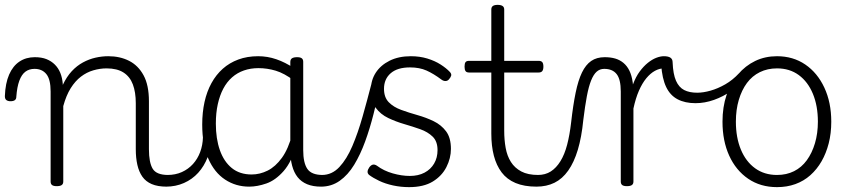

<svg xmlns="http://www.w3.org/2000/svg" viewBox="-76 -750 3506 789"><path d="M609 17Q572 17 547.5 6.5Q523 -4 509 -24Q495 -44 488.5 -72.5Q482 -101 482 -137V-326Q482 -371 470 -403Q458 -435 431.5 -452Q405 -469 362 -469Q335 -469 307.5 -461Q280 -453 256.5 -435Q233 -417 214.5 -387.5Q196 -358 184 -314V-4Q184 6 177.5 10.5Q171 15 157 15Q144 15 138 10.5Q132 6 132 -4V-374Q132 -424 114.5 -445.5Q97 -467 66 -467Q44 -467 28.5 -455.5Q13 -444 3.5 -418.5Q-6 -393 -9 -352Q-9 -343 -15 -338.5Q-21 -334 -33 -334Q-43 -334 -49.5 -338.5Q-56 -343 -56 -355Q-54 -408 -38.5 -443.5Q-23 -479 4 -497Q31 -515 67 -515Q95 -515 115 -507Q135 -499 149.5 -484.5Q164 -470 172 -450Q180 -430 182 -405V-401Q198 -435 219 -457.5Q240 -480 265 -493.5Q290 -507 316.5 -513Q343 -519 369 -519Q417 -519 454.5 -500Q492 -481 514 -440.5Q536 -400 536 -334V-137Q536 -82 551.5 -56.5Q567 -31 615 -31Q624 -31 629 -23.5Q634 -16 633.5 -7Q633 2 627 9.5Q621 17 609 17Z M606 17Q595 17 589.5 9.5Q584 2 584.5 -7Q585 -16 592 -23.5Q599 -31 612 -31Q645 -31 671.5 -43Q698 -55 717 -76Q736 -97 746.5 -125Q757 -153 758 -186Q759 -198 768 -201.5Q777 -205 785.5 -201.5Q794 -198 793 -186Q792 -142 777.5 -104.5Q763 -67 738.5 -40Q714 -13 680 2Q646 17 606 17Z M948 17Q893 17 849 -12Q805 -41 780 -98Q755 -155 755 -238Q755 -288 764.5 -331Q774 -374 793 -408.5Q812 -443 839.5 -467.5Q867 -492 903.5 -505.5Q940 -519 985 -519Q1023 -519 1059.5 -506.5Q1096 -494 1132 -470V-419Q1092 -449 1057 -459.5Q1022 -470 986 -470Q954 -470 926.5 -460.5Q899 -451 877.5 -432Q856 -413 841.5 -385.5Q827 -358 819 -322Q811 -286 811 -242Q811 -180 827.5 -133Q844 -86 876.5 -59.5Q909 -33 958 -33Q992 -33 1024 -49Q1056 -65 1082.5 -101.5Q1109 -138 1126 -202L1144 -159Q1123 -85 1089.5 -47Q1056 -9 1018.5 4Q981 17 948 17ZM1244 17Q1210 17 1186 7Q1162 -3 1147 -22Q1132 -41 1124.5 -69Q1117 -97 1117 -132V-495Q1117 -506 1124 -510.5Q1131 -515 1145 -515Q1158 -515 1164 -510.5Q1170 -506 1170 -496V-133Q1170 -81 1187 -56Q1204 -31 1250 -31Q1257 -31 1261 -23.5Q1265 -16 1264.5 -7Q1264 2 1259.5 9.5Q1255 17 1244 17Z M1243 17Q1232 17 1227 9.5Q1222 2 1223 -7Q1224 -16 1230 -23.5Q1236 -31 1247 -31Q1288 -31 1318.5 -63.5Q1349 -96 1372 -150Q1395 -204 1414 -271Q1433 -338 1451 -408Q1454 -419 1464 -421Q1474 -423 1482 -417.5Q1490 -412 1487 -400Q1474 -341 1459 -281.5Q1444 -222 1424.5 -168.5Q1405 -115 1379.5 -73Q1354 -31 1320 -7Q1286 17 1243 17Z M1605 19Q1571 19 1539 12Q1507 5 1482 -7Q1457 -19 1441 -31Q1434 -37 1434.5 -45Q1435 -53 1442 -63Q1449 -72 1456.5 -73.5Q1464 -75 1473 -69Q1501 -48 1538 -37.5Q1575 -27 1608 -27Q1643 -27 1668.5 -40.5Q1694 -54 1708 -78Q1722 -102 1722 -133Q1722 -169 1702 -188.5Q1682 -208 1651 -219Q1620 -230 1585.5 -240Q1551 -250 1519.5 -265Q1488 -280 1468 -307Q1448 -334 1448 -380Q1448 -420 1468 -451Q1488 -482 1525 -500.5Q1562 -519 1612 -519Q1649 -519 1680 -509.5Q1711 -500 1734.5 -485Q1758 -470 1773 -454Q1780 -446 1778 -439Q1776 -432 1769 -424Q1763 -417 1754.5 -417Q1746 -417 1738 -423Q1706 -447 1677 -460Q1648 -473 1609 -473Q1557 -473 1529.5 -449Q1502 -425 1502 -385Q1502 -350 1521.5 -330Q1541 -310 1572.5 -298.5Q1604 -287 1639.5 -277Q1675 -267 1706 -252Q1737 -237 1757 -210.5Q1777 -184 1777 -138Q1777 -100 1758.5 -63.5Q1740 -27 1702.5 -4Q1665 19 1605 19Z M2129 17Q2078 17 2042.5 2Q2007 -13 1985.5 -41.5Q1964 -70 1953.5 -110Q1943 -150 1943 -201V-452H1852Q1841 -452 1837 -458Q1833 -464 1833 -476Q1833 -489 1837 -494.5Q1841 -500 1852 -500H1943V-711Q1943 -721 1949.5 -725.5Q1956 -730 1969 -730Q1982 -730 1989 -725.5Q1996 -721 1996 -711V-500H2137Q2148 -500 2152.5 -494.5Q2157 -489 2157 -476Q2157 -464 2152.5 -458Q2148 -452 2137 -452H1996V-213Q1996 -175 2002 -142Q2008 -109 2023.5 -84.5Q2039 -60 2066 -45.5Q2093 -31 2136 -31Q2146 -31 2151 -23.5Q2156 -16 2155.5 -7Q2155 2 2148.5 9.5Q2142 17 2129 17Z M2128 17Q2119 17 2114.5 9.5Q2110 2 2110.5 -7Q2111 -16 2117 -23.5Q2123 -31 2134 -31Q2165 -31 2187.5 -45.5Q2210 -60 2227 -87.5Q2244 -115 2254.5 -155Q2265 -195 2271 -247Q2279 -318 2289.5 -369Q2300 -420 2315.5 -452Q2331 -484 2353.5 -499.5Q2376 -515 2409 -515Q2418 -515 2422.5 -508Q2427 -501 2426.5 -491.5Q2426 -482 2421 -474.5Q2416 -467 2407 -467Q2389 -467 2376 -455.5Q2363 -444 2353 -419Q2343 -394 2335.5 -354Q2328 -314 2321 -257Q2314 -186 2298.5 -134.5Q2283 -83 2259 -49Q2235 -15 2202.5 1Q2170 17 2128 17Z M2500 15Q2487 15 2481 10.5Q2475 6 2475 -4V-374Q2475 -424 2458 -445.5Q2441 -467 2407 -467Q2397 -467 2392.5 -474.5Q2388 -482 2388 -491.5Q2388 -501 2393.5 -508Q2399 -515 2409 -515Q2433 -515 2452 -509.5Q2471 -504 2486 -491.5Q2501 -479 2510.5 -459.5Q2520 -440 2524 -412L2525 -403Q2537 -435 2553 -456.5Q2569 -478 2586.5 -492Q2604 -506 2621 -512.5Q2638 -519 2652 -519Q2662 -519 2667.5 -511.5Q2673 -504 2673 -494Q2673 -484 2667.5 -476.5Q2662 -469 2652 -469Q2634 -469 2615.5 -459Q2597 -449 2580 -428.5Q2563 -408 2549.5 -377Q2536 -346 2527 -304V-4Q2527 6 2520.5 10.5Q2514 15 2500 15Z M2782 -326Q2739 -326 2708.5 -342Q2678 -358 2661.5 -392.5Q2645 -427 2641 -484L2652 -519Q2670 -519 2679 -513Q2688 -507 2688 -494Q2690 -445 2702 -418Q2714 -391 2735.5 -380Q2757 -369 2789 -369Q2814 -369 2844 -377.5Q2874 -386 2904.5 -403.5Q2935 -421 2961 -449Q2970 -458 2978.5 -456Q2987 -454 2990 -445.5Q2993 -437 2984 -426Q2962 -399 2929 -376Q2896 -353 2858 -339.5Q2820 -326 2782 -326Z M3117 19Q3049 19 2998.5 -15.5Q2948 -50 2920.5 -110.5Q2893 -171 2893 -250Q2893 -310 2909.5 -359Q2926 -408 2956.5 -444Q2987 -480 3027.5 -499.5Q3068 -519 3117 -519Q3183 -519 3233 -485Q3283 -451 3311.5 -390Q3340 -329 3340 -250Q3340 -202 3329.5 -161Q3319 -120 3300 -87Q3281 -54 3254 -30Q3227 -6 3192.5 6.5Q3158 19 3117 19ZM3117 -31Q3156 -31 3187 -46.5Q3218 -62 3239.5 -91.5Q3261 -121 3273 -161.5Q3285 -202 3285 -250Q3285 -315 3264.5 -364.5Q3244 -414 3206.5 -441.5Q3169 -469 3117 -469Q3078 -469 3046.5 -453.5Q3015 -438 2993.5 -409Q2972 -380 2960 -339.5Q2948 -299 2948 -250Q2948 -185 2968.5 -135.5Q2989 -86 3027 -58.5Q3065 -31 3117 -31Z"/></svg>

Font: Playwrite US Modern ExtraLight
Style: Regular
Weight: 250
Designer: Veronika Burian, José Scaglione
Foundry: TypeTogether
Version: Version 1.003